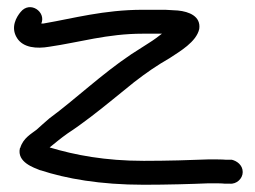

<svg xmlns="http://www.w3.org/2000/svg" viewBox="-20 -499 705 530"><path d="M116 -370C199 -382 276 -406 374 -406H427C418 -399 405 -389 392 -381L342 -349C260 -294 188 -225 116 -172C102 -160 91 -150 81 -141C67 -130 44 -118 36 -91L35 -90C26 -51 74 -36 91 -29H92C162 -6 256 11 377 11C441 11 510 9 556 7C577 7 593 7 600 8H614C633 10 650 -6 650 -24C650 -44 633 -55 620 -58H604C594 -59 578 -59 556 -59C508 -57 441 -55 377 -55C270 -55 187 -71 117 -92C132 -104 147 -117 167 -131C207 -157 254 -194 292 -225L350 -272C385 -299 411 -317 449 -339C476 -357 522 -383 530 -419C535 -454 502 -467 471 -470C459 -471 448 -471 436 -472H374C267 -472 181 -448 105 -435C102 -434 99 -434 94 -434C108 -466 63 -498 37 -466C26 -453 8 -424 27 -394C44 -367 81 -364 116 -370Z"/></svg>

Font: Stray Cat
Style: ExBdExt
Weight: 800
Version: Version 1.0